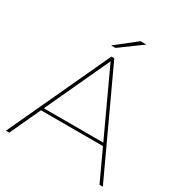

<svg xmlns="http://www.w3.org/2000/svg" viewBox="-198 -1008 1084 1149"><g transform="rotate(30 344.0 -433.5)"><path d="M334 -700H354L679 0H656L339 -684H349L32 0H9ZM126 -230H561L571 -211H116ZM439 -867H479L329 -757H299Z"/></g></svg>

Font: iiserrat Thin
Style: Regular
Weight: 100
Designer: Akira Ohta
Foundry: Akira Ohta
Version: Version 1.200;Glyphs 3.3.1 (3343)